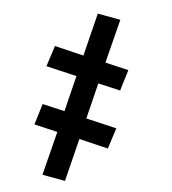

<svg xmlns="http://www.w3.org/2000/svg" viewBox="-119 -552 717 799"><g transform="rotate(-15 239.5 -152.5)"><path d="M63 166 -21 117 85 -39 1 -94 56 -167 136 -115 222 -243 112 -315 168 -387 272 -318 375 -471 459 -422 353 -266 437 -211 382 -138 302 -190 216 -62 326 10 270 82 166 13Z"/></g></svg>

Font: Iosevka Curly Slab
Style: Bold Italic
Weight: 700
Italic angle: -9°
Monospace: yes
Designer: Belleve Invis
Foundry: Belleve Invis
Version: Version 22.1.2; ttfautohint (v1.8.4)